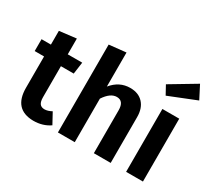

<svg xmlns="http://www.w3.org/2000/svg" viewBox="-155 -1106 1545 1402"><g transform="rotate(30 617.0 -405.5)"><path d="M338 -115 387 -25Q328 16 249 16Q83 14 83 -166V-430H4V-530H83V-646L225 -663V-530H347L333 -430H225V-169Q225 -131 238 -114Q251 -97 278 -97Q305 -97 338 -115Z M744 -546Q814 -546 853.5 -503.5Q893 -461 893 -386V0H751V-362Q751 -440 692 -440Q638 -440 590 -367V0H448V-741L590 -756V-469Q653 -546 744 -546Z M1169 -827 1225 -718 995 -626 955 -699ZM1165 -530V0H1023V-530Z"/></g></svg>

Font: FiraGO SemiBold
Style: Regular
Weight: 600
Designer: bBox Type
Foundry: bBox Type GmbH
Version: Version 1.001;PS 001.001;hotconv 1.0.88;makeotf.lib2.5.64775